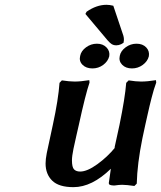

<svg xmlns="http://www.w3.org/2000/svg" viewBox="-20 -770 671 800"><path d="M433.1 -5.9Q434.6 -15.6 437.5 -36.1Q440.4 -56.6 441.9 -66.9Q363.3 9.8 286.1 9.8Q225.1 9.8 197.5 -17.3Q169.9 -44.4 169.9 -88.9Q169.9 -106.4 174.8 -131.8L200.2 -250Q223.1 -355.5 228 -424.8L237.8 -435.1Q269.5 -430.2 291 -430.2Q316.4 -430.2 352.1 -436L353 -425.8Q336.4 -377.9 308.1 -248Q306.6 -241.2 298.3 -205.1Q290 -168.9 286.1 -149.9Q279.8 -119.1 279.8 -102.1Q279.8 -73.2 288.6 -64.2Q297.4 -55.2 314 -55.2Q343.3 -55.2 385.5 -85.7Q427.7 -116.2 460 -155.8L457 -153.8Q464.8 -191.4 478 -250Q501 -362.3 505.9 -424.8L516.1 -435.1Q546.4 -430.2 567.9 -430.2Q593.8 -430.2 629.9 -436L630.9 -425.8Q625.5 -411.6 621.1 -396.7Q616.7 -381.8 611.6 -362.3Q606.4 -342.8 603.5 -329.8Q600.6 -316.9 594.2 -289.1Q587.9 -261.2 585 -248L573.2 -192.9Q551.8 -87.4 549.8 -4.9L540 4.9Q506.8 0 488.8 0Q476.6 0 457 2.9Q448.7 2.9 443.1 1.7Q437.5 0.5 435.3 -1.5Q433.1 -3.4 434.1 -5.9ZM314 -537.1Q317.9 -557.6 338.4 -572.8Q358.9 -587.9 383.8 -587.9Q409.2 -587.9 424.1 -572Q439 -556.2 435.1 -535.2Q429.7 -514.2 409.9 -499.5Q390.1 -484.9 365.2 -484.9Q338.9 -484.9 323.7 -500.2Q308.6 -515.6 314 -537.1ZM479 -537.1Q482.9 -557.6 503.4 -572.8Q523.9 -587.9 548.8 -587.9Q574.7 -587.9 589.4 -572.3Q604 -556.6 600.1 -535.2Q594.7 -514.2 574.7 -499.5Q554.7 -484.9 529.8 -484.9Q503.9 -484.9 489 -500.2Q474.1 -515.6 479 -537.1ZM452.1 -746.1 494.1 -621.1Q498 -606.4 495.1 -595.2H496.1Q495.1 -590.8 484.9 -585.9Q474.6 -581.1 463.9 -581.1Q454.1 -581.1 446.5 -585.4Q439 -589.8 428.2 -602.1L335.9 -711.9L340.8 -721.2Q382.3 -750 423.8 -750Q436.5 -750 452.1 -746.1Z"/></svg>

Font: Linear Smooth
Style: Bold Italic
Weight: 700
Designer: Philipp H. Poll, Flanker
Foundry: Philipp H. Poll, reworked by Flanker
Version: Version 1.061 | FøM Fix